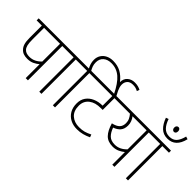

<svg xmlns="http://www.w3.org/2000/svg" viewBox="-7 -1608 2321 2321"><g transform="rotate(45 1153.0 -448.0)"><path d="M438 -587V0H400V-238Q374 -215 336 -196.5Q298 -178 248 -178Q211 -178 183 -187.5Q155 -197 134 -220Q111 -243 100 -279.5Q89 -316 89 -379V-587H0V-622H550V-587ZM400 -587H127V-395Q127 -326 135.5 -294Q144 -262 160 -245Q176 -227 198.5 -220Q221 -213 248 -213Q293 -213 331.5 -232Q370 -251 400 -284Z M669 -587V0H632V-587H535V-622H782V-587Z M864 -587H767V-622H858Q845 -646 835.5 -675Q826 -704 826 -740Q826 -785 848 -820.5Q870 -856 909.5 -876Q949 -896 1001 -896Q1077 -896 1134.5 -864.5Q1192 -833 1240 -771Q1240 -831 1278 -863.5Q1316 -896 1371 -896Q1403 -896 1428 -889.5Q1453 -883 1473 -872L1461 -839Q1439 -851 1419.5 -856Q1400 -861 1375 -861Q1326 -861 1301 -834.5Q1276 -808 1276 -765Q1276 -744 1282 -723.5Q1288 -703 1297 -683Q1316 -650 1332 -615H1293Q1230 -745 1162.5 -803Q1095 -861 1006 -861Q941 -861 902.5 -827Q864 -793 864 -734Q864 -699 874 -672Q884 -645 898 -622H1014V-587H901V0H864Z M1494 -587H1330V-386H1305Q1250 -386 1213.5 -375.5Q1177 -365 1149 -344Q1089 -299 1089 -218Q1089 -128 1141.5 -82Q1194 -36 1274 -36Q1324 -36 1361 -46Q1398 -56 1443 -79L1456 -44Q1414 -24 1369.5 -12Q1325 0 1274 0Q1209 0 1159 -26Q1109 -52 1080 -101Q1051 -150 1051 -219Q1051 -284 1083 -329Q1115 -374 1170 -398Q1225 -422 1293 -422V-587H999V-622H1494Z M2030 -622V-587H1917V0H1880V-216Q1854 -194 1815.5 -175.5Q1777 -157 1728 -157Q1645 -157 1598 -205Q1551 -253 1523 -350Q1587 -364 1615 -393.5Q1643 -423 1643 -473Q1643 -507 1629.5 -535Q1616 -563 1595 -587H1479V-622ZM1570 -324Q1592 -262 1627.5 -227Q1663 -192 1729 -192Q1774 -192 1812 -211Q1850 -230 1880 -263V-587H1639Q1658 -563 1669.5 -533.5Q1681 -504 1681 -470Q1681 -411 1651.5 -376.5Q1622 -342 1570 -324Z M2149 -587V0H2112V-587H2015V-622H2262V-587Z M2092 -848Q2092 -867 2102 -877.5Q2112 -888 2126 -888Q2140 -888 2149 -877Q2158 -866 2158 -848Q2158 -827 2148.5 -817Q2139 -807 2126 -807Q2113 -807 2102.5 -817.5Q2092 -828 2092 -848ZM2306 -861Q2266 -693 2127 -693Q2057 -693 2011.5 -736.5Q1966 -780 1937 -860L1971 -872Q1994 -803 2031 -765Q2068 -727 2128 -727Q2187 -727 2220 -763Q2253 -799 2271 -872Z"/></g></svg>

Font: Noto Sans ExtraLight
Style: Regular
Weight: 200
Designer: Monotype Design Team
Foundry: Monotype Imaging Inc.
Version: Version 2.007